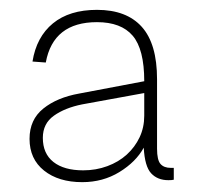

<svg xmlns="http://www.w3.org/2000/svg" viewBox="-20 -746 403 390"><path d="M147 -376Q99 -376 69.5 -399.5Q40 -423 40 -464Q40 -503 68 -525.5Q96 -548 141 -556L273 -581Q273 -646 249.5 -673.5Q226 -701 177 -701Q88 -701 73 -619L46 -621Q54 -671 87.5 -698.5Q121 -726 177 -726Q237 -726 268 -691.5Q299 -657 299 -585V-444Q299 -421 306 -413Q313 -405 327 -405H333V-381Q330 -380 322 -380Q300 -380 287 -394Q274 -408 272 -446Q256 -417 222.5 -396.5Q189 -376 147 -376ZM149 -400Q175 -400 198 -408.5Q221 -417 237.5 -432Q254 -447 263.5 -467Q273 -487 273 -511V-557L147 -534Q112 -527 89.5 -511Q67 -495 67 -466Q67 -434 88.5 -417Q110 -400 149 -400Z"/></svg>

Font: Geist Thin
Style: Regular
Weight: 400
Designer: Basement.studio, Andrés Briganti, Mateo Zaragoza
Foundry: Basement.studio, Vercel, Andrés Briganti, Guido Ferreyra, Mateo Zaragoza
Version: Version 1.401